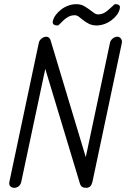

<svg xmlns="http://www.w3.org/2000/svg" viewBox="-20 -898 604 920"><path d="M166 -693Q168 -704 179 -713Q190 -722 201 -722Q220 -722 225 -696L391 -145L507 -693Q509 -704 519.5 -713Q530 -722 542 -722Q553 -722 559.5 -713Q566 -704 564 -693L423 -27Q418 -8 409.5 -3Q401 2 397 2Q377 2 371.5 -4Q366 -10 364 -15L197 -568L82 -27Q79 -13 69.5 -5.5Q60 2 48 2Q37 2 29.5 -5.5Q22 -13 25 -27ZM449 -829Q466 -829 479.5 -836.5Q493 -844 503 -854L521 -870Q528 -878 532 -878Q559 -878 554 -857Q551 -841 540 -826.5Q529 -812 513.5 -800.5Q498 -789 479.5 -782.5Q461 -776 443 -776Q423 -776 407 -783.5Q391 -791 374 -805Q366 -812 357 -818.5Q348 -825 338 -825Q321 -825 307.5 -817.5Q294 -810 284 -800.5Q274 -791 267 -783.5Q260 -776 256 -776Q229 -776 233 -797Q237 -813 248 -827.5Q259 -842 274.5 -853.5Q290 -865 308.5 -871.5Q327 -878 345 -878Q366 -878 380 -870.5Q394 -863 406 -854L428 -838Q437 -830 449 -829Z"/></svg>

Font: VDS
Style: Thin Italic
Weight: 100
Width: 0
Designer: artmaker
Foundry: artmaker
Version: Version 1.000 2012 initial release